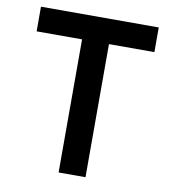

<svg xmlns="http://www.w3.org/2000/svg" viewBox="-79 -762 744 831"><g transform="rotate(10 293.0 -346.5)"><path d="M233.9 0V-585H34.2V-693.4H551.8V-585H352.1V0Z"/></g></svg>

Font: Cascadia Code SemiBold
Style: Regular
Weight: 600
Monospace: yes
Designer: Aaron Bell
Foundry: Saja Typeworks
Version: Version 2404.023; ttfautohint (v1.8.4)